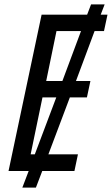

<svg xmlns="http://www.w3.org/2000/svg" viewBox="-20 -781 511 877"><path d="M191 -411 238 -639H350L265 -411ZM120 -76 174 -336H237L139 -76ZM320 0 336 -76H201L299 -336H377L393 -411H327L412 -639H455L471 -714H440L458 -761H396L378 -714H170L19 0H111L82 76H144L173 0Z"/></svg>

Font: Noto Sans Display SemiCondensed
Style: Italic
Weight: 400
Width: 4
Italic angle: -12°
Designer: Monotype Design Team
Foundry: Monotype Imaging Inc.
Version: Version 1.900